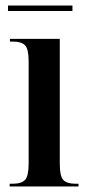

<svg xmlns="http://www.w3.org/2000/svg" viewBox="-20 -677 319 697"><path d="M15 0V-10H26Q58 -10 71 -24Q84 -38 84 -84V-454Q84 -499 71 -512.5Q58 -526 28 -526H16V-536H197V-83Q197 -37 210 -23.5Q223 -10 254 -10H265V0ZM9 -637V-657H243V-637Z"/></svg>

Font: Noto Serif Display ExtraCondensed SemiBold
Style: Regular
Weight: 600
Width: 2
Designer: Monotype Design Team
Foundry: Monotype Imaging Inc.
Version: Version 2.009